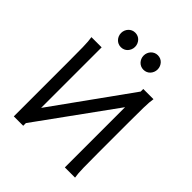

<svg xmlns="http://www.w3.org/2000/svg" viewBox="-251 -1083 1234 1234"><g transform="rotate(45 366.0 -466.5)"><path d="M170.9 -162.6 549.3 -689.5V-712.9H642.1Q636.7 -683.6 635.7 -628.2Q634.8 -572.8 634.8 -500.5V-210Q634.8 -137.2 635.7 -83.3Q636.7 -29.3 642.1 0H549.3V-547.4L170.9 -24.4V0H85.4V-500.5Q85.4 -572.8 84.5 -628.2Q83.5 -683.6 78.1 -712.9H170.9ZM193.8 -866.7Q193.8 -880.4 198.7 -892.3Q203.6 -904.3 212.2 -913.3Q220.7 -922.4 232.2 -927.5Q243.7 -932.6 257.3 -932.6Q271 -932.6 282.7 -927.5Q294.4 -922.4 302.7 -913.3Q311 -904.3 315.9 -892.3Q320.8 -880.4 320.8 -866.7Q320.8 -853 315.9 -841.1Q311 -829.1 302.7 -820.1Q294.4 -811 282.7 -805.9Q271 -800.8 257.3 -800.8Q243.7 -800.8 232.2 -805.9Q220.7 -811 212.2 -820.1Q203.6 -829.1 198.7 -841.1Q193.8 -853 193.8 -866.7ZM398.9 -866.7Q398.9 -880.4 403.8 -892.3Q408.7 -904.3 417.2 -913.3Q425.8 -922.4 437.3 -927.5Q448.7 -932.6 462.4 -932.6Q476.1 -932.6 487.8 -927.5Q499.5 -922.4 507.8 -913.3Q516.1 -904.3 521 -892.3Q525.9 -880.4 525.9 -866.7Q525.9 -853 521 -841.1Q516.1 -829.1 507.8 -820.1Q499.5 -811 487.8 -805.9Q476.1 -800.8 462.4 -800.8Q448.7 -800.8 437.3 -805.9Q425.8 -811 417.2 -820.1Q408.7 -829.1 403.8 -841.1Q398.9 -853 398.9 -866.7Z"/></g></svg>

Font: Andika FrenchTight
Style: Regular
Weight: 400
Designer: Victor Gaultney, Annie Olsen, Julie Remington, Don Collingsworth, Eric Hays, Becca Hirsbrunner
Foundry: SIL International
Version: Version 5.000 ; Dig1 Dig4Opn Dig7 LnSpcTght